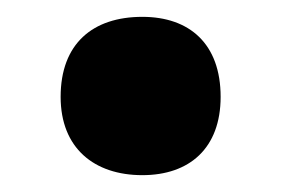

<svg xmlns="http://www.w3.org/2000/svg" viewBox="-20 -262 335 228"><path d="M149 -54C205 -54 242 -86 242 -147C242 -210 205 -242 149 -242C90 -242 52 -210 52 -147C52 -86 92 -54 149 -54Z"/></svg>

Font: Noto Sans Malayalam UI Condensed Black
Style: Regular
Weight: 900
Width: 3
Designer: Jelle Bosma - Monotype Design Team
Foundry: Monotype Imaging Inc.
Version: Version 2.104